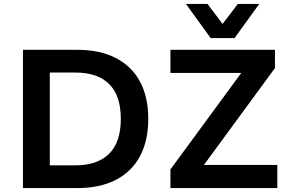

<svg xmlns="http://www.w3.org/2000/svg" viewBox="-20 -959 1474 979"><path d="M97 0V-705H374Q489 -705 570 -663.5Q651 -622 693.5 -543.5Q736 -465 736 -353Q736 -241 693.5 -162Q651 -83 570 -41.5Q489 0 374 0ZM234 -116H365Q477 -116 536.5 -175Q596 -234 596 -353Q596 -472 536.5 -530.5Q477 -589 365 -589H234ZM849 0V-95L1249 -640L1262 -587H849V-705H1382V-612L981 -65L968 -118H1394V0ZM1054 -765 928 -939H1038L1115 -837L1193 -939H1302L1176 -765Z"/></svg>

Font: Nunito Sans 7pt
Style: Bold
Weight: 700
Designer: Vernon Adams
Foundry: Vernon Adams
Version: Version 3.101;gftools[0.9.27]